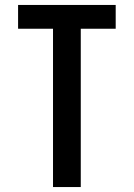

<svg xmlns="http://www.w3.org/2000/svg" viewBox="-20 -755 540 775"><path d="M194 0V-639H53V-735H447V-639H306V0Z"/></svg>

Font: Iosevka Curly
Style: Bold
Weight: 700
Monospace: yes
Designer: Belleve Invis
Foundry: Belleve Invis
Version: Version 22.1.2; ttfautohint (v1.8.4)